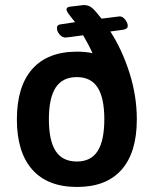

<svg xmlns="http://www.w3.org/2000/svg" viewBox="-20 -735 609 762"><path d="M523 -261Q523 -130 462.5 -61.5Q402 7 286 7Q169 7 108 -62Q47 -131 47 -261Q47 -392 108 -461Q169 -530 286 -530Q319 -530 347 -524Q335 -552 310 -595Q246 -586 240 -586Q227 -586 216.5 -598Q206 -610 206 -624Q206 -638 225 -639L278 -647Q274 -652 259 -671Q244 -690 244 -697Q244 -708 262 -709L312 -715Q333 -715 346 -703Q358 -693 383 -661L455 -670Q467 -670 477 -657Q487 -644 487 -632Q487 -620 469 -617L418 -610Q464 -539 493.5 -447Q523 -355 523 -261ZM394 -262Q394 -346 367.5 -387.5Q341 -429 285 -429Q228 -429 201 -387.5Q174 -346 174 -262Q174 -177 201 -135.5Q228 -94 285 -94Q341 -94 367.5 -135.5Q394 -177 394 -262Z"/></svg>

Font: Asap-SemiBold
Style: Regular
Weight: 600
Designer: Pablo Cosgaya
Foundry: Omnibus-Type
Version: Version 2.000; ttfautohint (v1.8)